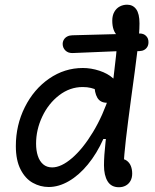

<svg xmlns="http://www.w3.org/2000/svg" viewBox="-20 -785 660 818"><path d="M47.5 -162.7Q47.5 -251.7 85.7 -328.2Q123.8 -404.7 189.3 -450Q254.8 -495.3 333 -495.3Q367.8 -495.3 403.2 -483.8Q438.7 -472.3 462 -451.2Q485.3 -430 485.3 -403.2Q485.3 -377.2 472.2 -362.2Q459 -347.2 435.7 -347.2Q407.5 -347.2 394.8 -368.5Q382.2 -389.8 382.2 -428.3H427.8V-379.7Q423.2 -383.3 417.7 -386.7Q404.5 -395.7 393.4 -401.2Q382.3 -406.7 367.2 -410.4Q352 -414.2 332.3 -414.2Q277.7 -414.2 232 -379.1Q186.3 -344 160 -288.2Q133.7 -232.3 133.7 -173.2Q133.7 -143.5 141.2 -120.8Q148.7 -98 164 -84.9Q179.3 -71.8 202.2 -71.8Q240.8 -71.8 287 -111.6Q333.2 -151.3 376.1 -222.2Q419 -293 447.3 -381.7H484.3L460.7 -192.8H420.3Q392.3 -130.5 354.2 -84.2Q316.2 -38 273.2 -13.2Q230.3 11.7 187.5 11.7Q151.5 11.7 119.7 -6.1Q87.8 -23.8 67.7 -63Q47.5 -102.2 47.5 -162.7ZM423 -80.7Q423 -120.2 429.8 -181.7Q436.5 -243.2 450.3 -349.8Q466 -469.3 474.2 -545.8Q482.3 -622.2 482.3 -676.2L508.7 -620.5Q491.3 -623.5 480.4 -633.2Q469.5 -643 463.9 -659Q458.3 -675 458.3 -696.7Q458.3 -719 467 -734.3Q475.7 -749.7 490.1 -757.3Q504.5 -765 521.5 -765Q546.2 -765 560.2 -745.8Q574.3 -726.5 574.3 -685.2Q574.3 -643.3 565.3 -567.9Q556.3 -492.5 538.5 -365Q524.7 -262.5 516.5 -192.3Q508.3 -122.2 506.7 -75.5L489.7 -109.2Q508 -109.2 519.9 -100.6Q531.8 -92 537.5 -77.7Q543.2 -63.3 543.2 -45.5Q543.2 -27.3 535.8 -14.2Q528.3 -1 515.5 5.8Q502.7 12.7 486.7 12.7Q453.8 12.7 438.4 -12.7Q423 -38 423 -80.7ZM247 -597.5Q247 -607.8 252.2 -616.3Q257.3 -624.8 266.8 -629.7Q276.3 -634.5 288.5 -634.7L573.7 -642.3Q591.5 -642.8 602.1 -632.2Q612.7 -621.7 612.5 -606Q612.8 -595 608.3 -586.5Q603.8 -578 595.2 -572.9Q586.7 -567.8 574.3 -567.3L531 -565.8L514 -568.3L290 -559Q270.5 -558.3 258.8 -569.7Q247.2 -581 247 -597.5Z"/></svg>

Font: Monaspace Radon Var
Style: Regular
Weight: 400
Designer: Riley Cran and the Lettermatic Team
Version: Version 1.000 (Monaspace Radon Var)